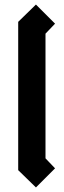

<svg xmlns="http://www.w3.org/2000/svg" viewBox="-20 -662 280 844"><path d="M138 -642 222 -558 180 -514V34L222 78L138 162L60 86V-566Z"/></svg>

Font: SOV_raksil
Style: bold
Weight: 700
Version: Version 1.00